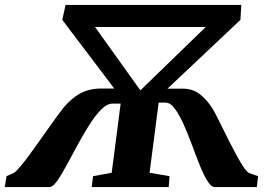

<svg xmlns="http://www.w3.org/2000/svg" viewBox="-46 -763 1110 783"><path d="M-26.5 0 -19.5 -44.5 10 -57.5Q18 -62 34.2 -80.8Q50.5 -99.5 70.8 -127Q91 -154.5 112.8 -185.2Q134.5 -216 155 -245Q175.5 -274 191.8 -296Q208 -318 216 -327.5Q237 -351 259 -367.8Q281 -384.5 307.2 -393.2Q333.5 -402 366.5 -402H420L208 -682L221.5 -743H938L934.5 -682L637 -401.5H698Q738 -401.5 765.8 -381.2Q793.5 -361 817 -326Q824 -315.5 835.5 -293.2Q847 -271 861 -242.5Q875 -214 890 -184.2Q905 -154.5 919.8 -127.5Q934.5 -100.5 947.2 -81.8Q960 -63 969 -57.5L1006.5 -44.5L1001.5 0H830Q815.5 0 800 -24.8Q784.5 -49.5 768.8 -88.8Q753 -128 736.8 -172.2Q720.5 -216.5 703 -255.5Q685.5 -294.5 667.2 -319.5Q649 -344.5 629 -344.5H601L564 -58.5L645.5 -44.5L642 0H328L333.5 -44.5L409.5 -58.5L446 -340.5H413Q390.5 -340.5 366.2 -316Q342 -291.5 317.5 -252.5Q293 -213.5 269.5 -170.2Q246 -127 225 -88Q204 -49 186.5 -24.5Q169 0 156 0ZM526.5 -394.5 793 -653H341.5Z"/></svg>

Font: Merriweather 36pt ExtraBold
Style: Italic
Weight: 800
Italic angle: -7.8°
Version: Version 2.101